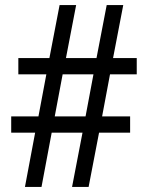

<svg xmlns="http://www.w3.org/2000/svg" viewBox="-20 -785 582 754"><path d="M78 -51 118 -264H24V-328H131L162 -493H52V-557H174L214 -765H279L239 -557H359L399 -765H464L424 -557H517V-493H412L381 -328H491V-264H369L328 -51H263L304 -264H183L143 -51ZM195 -328H316L347 -493H226Z"/></svg>

Font: Noto Sans Tamil UI Condensed
Style: Regular
Weight: 400
Width: 3
Designer: Jelle Bosma - Monotype Design Team
Foundry: Monotype Imaging Inc.
Version: Version 2.004